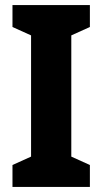

<svg xmlns="http://www.w3.org/2000/svg" viewBox="-20 -734 401 754"><path d="M333 0H29V-86L102 -119V-595L29 -628V-714H333V-628L260 -595V-119L333 -86Z"/></svg>

Font: Noto Sans Devanagari Condensed ExtraBold
Style: Regular
Weight: 800
Width: 3
Designer: Jelle Bosma - Monotype Design Team
Foundry: Monotype Imaging Inc.
Version: Version 2.004; ttfautohint (v1.8.4.7-5d5b)